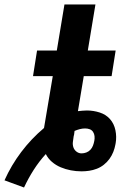

<svg xmlns="http://www.w3.org/2000/svg" viewBox="-91 -755 611 855"><path d="M16 80 -71 48Q-41 -19 3.5 -78Q48 -137 105 -185L144 -416H56L74 -530H162L196 -735H334L300 -530H424L406 -416H282L256 -260Q266 -261 276 -262Q286 -263 296 -263Q325 -263 353 -254Q381 -245 399 -224.5Q417 -204 423 -175Q429 -146 424 -117Q424 -116 423.5 -115Q423 -114 423 -112Q420 -95 413.5 -78.5Q407 -62 396.5 -47.5Q386 -33 371.5 -21.5Q357 -10 340 -3.5Q323 3 306 5.5Q289 8 272 8Q248 8 224.5 3.5Q201 -1 179.5 -10Q158 -19 140.5 -34Q123 -49 113 -69Q83 -36 59 1.5Q35 39 16 80ZM272 -72Q283 -72 293.5 -76Q304 -80 311.5 -88Q319 -96 323 -106.5Q327 -117 329 -128Q331 -138 330 -148.5Q329 -159 323.5 -167.5Q318 -176 308.5 -179.5Q299 -183 288 -183Q276 -183 264.5 -180Q253 -177 241 -172L239 -156Q238 -154 238 -152Q238 -150 237 -148Q235 -135 233.5 -122.5Q232 -110 236 -98.5Q240 -87 250 -79.5Q260 -72 272 -72Z"/></svg>

Font: Iosevka Curly Heavy Oblique
Style: Regular
Weight: 900
Italic angle: -9°
Monospace: yes
Designer: Belleve Invis
Foundry: Belleve Invis
Version: Version 11.1.0; ttfautohint (v1.8.3)